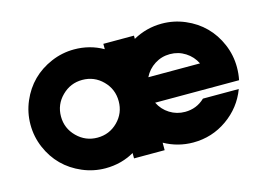

<svg xmlns="http://www.w3.org/2000/svg" viewBox="-79 -679 1178 846"><g transform="rotate(-15 510.5 -256.0)"><path d="M440.4 9.8V-14.6Q380.4 19.5 309.1 19.5Q254.4 19.5 204.1 -2Q153.8 -23.4 117.4 -59.6Q81.1 -95.7 59.6 -146Q38.1 -196.3 38.1 -251.5Q38.1 -306.6 59.6 -356.9Q81.1 -407.2 117.4 -443.4Q153.8 -479.5 204.1 -501Q254.4 -522.5 309.1 -522.5Q380.4 -522.5 440.4 -488.3V-512.7H580.1V-498Q641.6 -532.2 711.4 -532.2Q766.6 -532.2 816.9 -510.7Q867.2 -489.3 903.3 -453.1Q939.5 -417 960.9 -366.7Q982.4 -316.4 982.4 -261.2Q982.4 -231 976.6 -203.1H593.8Q610.4 -169.4 641.8 -149.7Q673.3 -129.9 711.4 -129.9Q764.2 -129.9 801.8 -166H965.3Q936 -87.9 866.7 -39.1Q797.4 9.8 711.4 9.8Q641.6 9.8 580.1 -24.4V9.8ZM711.4 -393.1Q673.3 -393.1 641.8 -373Q610.4 -353 593.8 -319.3H829.6Q813 -353 781.5 -373Q750 -393.1 711.4 -393.1ZM309.1 -383.3Q254.9 -383.3 216.1 -344.7Q177.2 -306.2 177.2 -251.5Q177.2 -197.3 216.1 -158.7Q254.9 -120.1 309.1 -120.1Q363.8 -120.1 402.1 -158.4Q440.4 -196.8 440.4 -251.5Q440.4 -306.2 402.1 -344.7Q363.8 -383.3 309.1 -383.3Z"/></g></svg>

Font: Basically A Sans Serif
Style: Bold
Weight: 700
Designer: Hyung-Suk Kim
Foundry: Mental Design
Version: 1.000